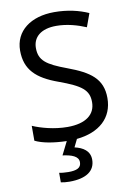

<svg xmlns="http://www.w3.org/2000/svg" viewBox="-103 -788 754 1091"><g transform="rotate(-10 274.5 -242.0)"><path d="M356 139C356 88 317 64 269 53L291 8C421 -5 502 -76 502 -191C502 -303 433 -350 307 -397C191 -440 151 -469 151 -541C151 -603 197 -645 286 -645C348 -645 407 -628 457 -607L485 -684C431 -708 366 -724 288 -724C153 -724 60 -655 60 -542C60 -431 122 -374 244 -330C373 -283 412 -253 412 -183C412 -112 357 -68 251 -68C175 -68 99 -89 51 -110V-24C93 -3 158 8 232 10L194 86C245 93 285 106 285 141C285 174 259 185 211 185C192 185 170 183 158 180V235C169 238 188 240 208 240C306 240 356 203 356 139Z"/></g></svg>

Font: Noto Sans Caucasian Albanian
Style: Regular
Weight: 400
Designer: Monotype Design Team
Foundry: Monotype Imaging Inc.
Version: Version 2.005